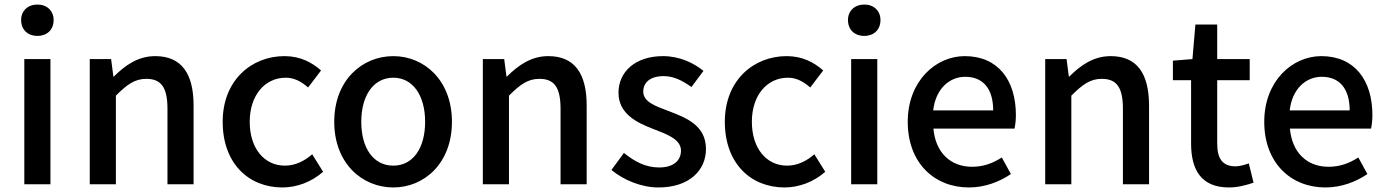

<svg xmlns="http://www.w3.org/2000/svg" viewBox="-20 -811 6102 845"><path d="M87 0H202V-551H87ZM145 -653C187 -653 216 -680 216 -723C216 -763 187 -791 145 -791C102 -791 73 -763 73 -723C73 -680 102 -653 145 -653Z M375 0H490V-390C539 -439 573 -464 624 -464C689 -464 717 -427 717 -332V0H832V-346C832 -486 780 -564 663 -564C588 -564 531 -524 481 -474H479L469 -551H375Z M1223 14C1286 14 1351 -10 1402 -55L1354 -132C1321 -103 1280 -82 1234 -82C1143 -82 1079 -158 1079 -275C1079 -391 1145 -469 1238 -469C1275 -469 1306 -452 1336 -426L1393 -501C1353 -536 1302 -564 1232 -564C1087 -564 960 -458 960 -275C960 -92 1074 14 1223 14Z M1711 14C1847 14 1969 -92 1969 -275C1969 -458 1847 -564 1711 -564C1574 -564 1451 -458 1451 -275C1451 -92 1574 14 1711 14ZM1711 -82C1624 -82 1570 -158 1570 -275C1570 -391 1624 -469 1711 -469C1797 -469 1851 -391 1851 -275C1851 -158 1797 -82 1711 -82Z M2105 0H2220V-390C2269 -439 2303 -464 2354 -464C2419 -464 2447 -427 2447 -332V0H2562V-346C2562 -486 2510 -564 2393 -564C2318 -564 2261 -524 2211 -474H2209L2199 -551H2105Z M2878 14C3014 14 3087 -62 3087 -155C3087 -258 3002 -292 2926 -321C2865 -344 2811 -362 2811 -408C2811 -446 2839 -476 2901 -476C2945 -476 2984 -456 3023 -428L3076 -499C3033 -534 2971 -564 2898 -564C2776 -564 2702 -495 2702 -403C2702 -310 2783 -271 2856 -243C2916 -220 2977 -198 2977 -148C2977 -106 2946 -74 2881 -74C2822 -74 2774 -99 2726 -138L2671 -63C2724 -19 2802 14 2878 14Z M3433 14C3496 14 3561 -10 3612 -55L3564 -132C3531 -103 3490 -82 3444 -82C3353 -82 3289 -158 3289 -275C3289 -391 3355 -469 3448 -469C3485 -469 3516 -452 3546 -426L3603 -501C3563 -536 3512 -564 3442 -564C3297 -564 3170 -458 3170 -275C3170 -92 3284 14 3433 14Z M3726 0H3841V-551H3726ZM3784 -653C3826 -653 3855 -680 3855 -723C3855 -763 3826 -791 3784 -791C3741 -791 3712 -763 3712 -723C3712 -680 3741 -653 3784 -653Z M4244 14C4315 14 4379 -11 4429 -45L4389 -118C4349 -92 4307 -77 4258 -77C4163 -77 4097 -140 4088 -245H4445C4448 -259 4451 -281 4451 -304C4451 -459 4372 -564 4226 -564C4098 -564 3975 -454 3975 -275C3975 -93 4093 14 4244 14ZM4087 -325C4098 -421 4159 -473 4228 -473C4308 -473 4351 -419 4351 -325Z M4580 0H4695V-390C4744 -439 4778 -464 4829 -464C4894 -464 4922 -427 4922 -332V0H5037V-346C5037 -486 4985 -564 4868 -564C4793 -564 4736 -524 4686 -474H4684L4674 -551H4580Z M5389 14C5429 14 5467 3 5497 -7L5476 -92C5460 -86 5436 -79 5418 -79C5360 -79 5337 -113 5337 -179V-458H5480V-551H5337V-703H5241L5228 -551L5142 -544V-458H5222V-180C5222 -64 5266 14 5389 14Z M5813 14C5884 14 5948 -11 5998 -45L5958 -118C5918 -92 5876 -77 5827 -77C5732 -77 5666 -140 5657 -245H6014C6017 -259 6020 -281 6020 -304C6020 -459 5941 -564 5795 -564C5667 -564 5544 -454 5544 -275C5544 -93 5662 14 5813 14ZM5656 -325C5667 -421 5728 -473 5797 -473C5877 -473 5920 -419 5920 -325Z"/></svg>

Font: ChiuKong Gothic CL Medium
Style: Regular
Weight: 500
Designer: Ryoko NISHIZUKA 西塚涼子 (kana, bopomofo & ideographs); Paul D. Hunt (Latin, Greek & Cyrillic); Sandoll Communications 산돌커뮤니
Foundry: Adobe
Version: Version 1.300